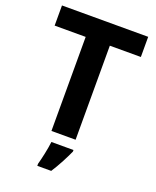

<svg xmlns="http://www.w3.org/2000/svg" viewBox="-168 -810 915 1128"><g transform="rotate(20 289.5 -246.5)"><path d="M365 0V-588H559V-714H20V-588H214V0ZM374 71V61H236C231 104 217 169 206 208V221H293C327 168 354 115 374 71Z"/></g></svg>

Font: Noto Sans Javanese
Style: Bold
Weight: 700
Designer: Monotype Design Team
Foundry: Monotype Imaging Inc.
Version: Version 2.005